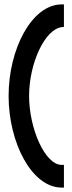

<svg xmlns="http://www.w3.org/2000/svg" viewBox="-20 -715 328 871"><path d="M19 -280C19 -68 124 136 260 136H270V33H260C184 33 112 -132 112 -280C112 -427 183 -583 261 -592L270 -593V-695H260C124 -695 19 -492 19 -280Z"/></svg>

Font: Charger Pro
Style: ExBd
Weight: 400
Designer: Jasper
Foundry: Cannot Into Space Fonts
Version: Version 1.09